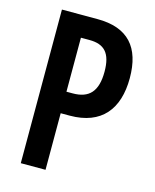

<svg xmlns="http://www.w3.org/2000/svg" viewBox="-109 -788 694 862"><g transform="rotate(15 238.0 -357.0)"><path d="M236 -714H71V0H186V-263H228C375 -263 445 -351 445 -495C445 -638 379 -714 236 -714ZM226 -614C295 -614 328 -580 328 -494C328 -402 291 -363 215 -363H186V-614Z"/></g></svg>

Font: Noto Sans Gurmukhi UI ExtraCondensed SemiBold
Style: Regular
Weight: 600
Width: 2
Designer: Jelle Bosma - Monotype Design Team
Foundry: Monotype Imaging Inc.
Version: Version 2.004